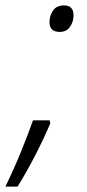

<svg xmlns="http://www.w3.org/2000/svg" viewBox="-67 -561 320 710"><path d="M154 -443Q116 -443 116 -479Q116 -503 129 -522Q142 -541 170 -541Q205 -541 205 -504Q205 -481 192 -462Q179 -443 154 -443ZM-47 129Q-15 63 10.5 0.5Q36 -62 55 -116H117L119 -105Q96 -50 63.5 13Q31 76 -2 129Z"/></svg>

Font: Noto Sans Light
Style: Italic
Weight: 300
Italic angle: -12°
Designer: Monotype Design Team
Foundry: Monotype Imaging Inc.
Version: Version 2.013; ttfautohint (v1.8.4.7-5d5b)